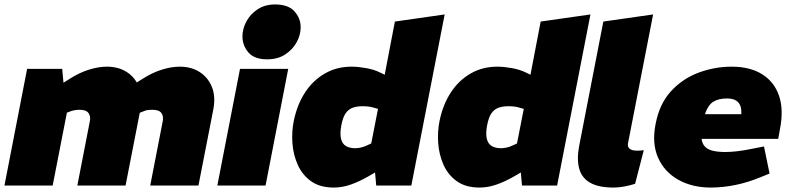

<svg xmlns="http://www.w3.org/2000/svg" viewBox="-26 -835 3547 864"><path d="M-6 0 96 -525H254L263 -425L227 -442L287 -480Q331 -508 374 -521.5Q417 -535 455 -535Q506 -535 543.5 -511.5Q581 -488 599 -445Q617 -402 606 -343L539 0H322L378 -288Q383 -311 372.5 -326Q362 -341 332 -341Q322 -341 312.5 -339.5Q303 -338 294 -335L275 -328L211 0ZM650 0 706 -288Q711 -311 700.5 -326Q690 -341 660 -341Q650 -341 640.5 -340Q631 -339 622 -335L599 -326L555 -442L615 -480Q659 -508 702 -521.5Q745 -535 783 -535Q834 -535 871.5 -511.5Q909 -488 927 -445Q945 -402 934 -343L867 0Z M952 0 1054 -525H1271L1169 0ZM1176 -568Q1118 -568 1091.5 -599.5Q1065 -631 1065 -671Q1065 -705 1082.5 -738Q1100 -771 1133 -793Q1166 -815 1212 -815Q1271 -815 1299 -784Q1327 -753 1327 -712Q1327 -678 1309 -645Q1291 -612 1257.5 -590Q1224 -568 1176 -568Z M1476 9Q1414 9 1374.5 -19Q1335 -47 1314.5 -92Q1294 -137 1290 -189.5Q1286 -242 1296 -291Q1311 -364 1346.5 -418.5Q1382 -473 1435.5 -504Q1489 -535 1556 -535Q1585 -535 1621.5 -528.5Q1658 -522 1686 -508L1759 -472L1691 -425L1751 -738L1975 -770L1825 0H1667L1658 -100L1634 -136L1675 -345L1654 -351Q1644 -354 1632 -355.5Q1620 -357 1606 -357Q1581 -357 1562 -350.5Q1543 -344 1530 -326Q1517 -308 1510 -271Q1503 -234 1508.5 -211Q1514 -188 1530.5 -178Q1547 -168 1573 -168Q1584 -168 1598 -171Q1612 -174 1626 -181L1646 -190L1681 -70L1631 -41Q1591 -18 1552.5 -4.5Q1514 9 1476 9Z M2132 9Q2070 9 2030.5 -19Q1991 -47 1970.5 -92Q1950 -137 1946 -189.5Q1942 -242 1952 -291Q1967 -364 2002.5 -418.5Q2038 -473 2091.5 -504Q2145 -535 2212 -535Q2241 -535 2277.5 -528.5Q2314 -522 2342 -508L2415 -472L2347 -425L2407 -738L2631 -770L2481 0H2323L2314 -100L2290 -136L2331 -345L2310 -351Q2300 -354 2288 -355.5Q2276 -357 2262 -357Q2237 -357 2218 -350.5Q2199 -344 2186 -326Q2173 -308 2166 -271Q2159 -234 2164.5 -211Q2170 -188 2186.5 -178Q2203 -168 2229 -168Q2240 -168 2254 -171Q2268 -174 2282 -181L2302 -190L2337 -70L2287 -41Q2247 -18 2208.5 -4.5Q2170 9 2132 9Z M2832 -8Q2811 -1 2785 4Q2759 9 2735 9Q2668 9 2630 -12.5Q2592 -34 2580.5 -76Q2569 -118 2580 -177L2689 -738L2913 -770L2800 -190Q2797 -174 2807.5 -165.5Q2818 -157 2841 -157Q2848 -157 2855.5 -157.5Q2863 -158 2871 -159Z M3173 9Q3089 9 3026.5 -26Q2964 -61 2935.5 -125Q2907 -189 2924 -276Q2941 -367 2993 -424Q3045 -481 3117.5 -508Q3190 -535 3266 -535Q3349 -535 3403.5 -501Q3458 -467 3479.5 -404.5Q3501 -342 3484 -255L3476 -210H3131Q3134 -188 3146.5 -175Q3159 -162 3182 -156.5Q3205 -151 3238 -151Q3263 -151 3292.5 -154.5Q3322 -158 3356 -165L3412 -176L3437 -54L3400 -39Q3340 -14 3283 -2.5Q3226 9 3173 9ZM3146 -321H3310Q3312 -358 3295.5 -375Q3279 -392 3247 -392Q3207 -392 3183.5 -377Q3160 -362 3146 -321Z"/></svg>

Font: REM Black
Style: Italic
Weight: 900
Italic angle: -11°
Designer: Octavio Pardo
Foundry: Ashler Design
Version: Version 1.005;gftools[0.9.28]